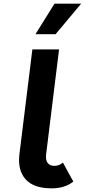

<svg xmlns="http://www.w3.org/2000/svg" viewBox="-20 -1020 464 1050"><path d="M174 -833 278 -1000H424L284 -833ZM263 10Q164 10 120 -39.5Q76 -89 86 -175L157 -750H303L232 -174Q229 -144 241 -128.5Q253 -113 277 -113Q305 -113 324 -131L381 -27Q334 10 263 10Z"/></svg>

Font: Orkney
Style: BoldItalic
Weight: 700
Designer: Samuel Oakes and Alfredo Marco Pradil
Foundry: Alfredo Marco Pradil
Version: 1.0; ttfautohint (v1.5)